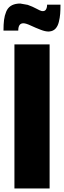

<svg xmlns="http://www.w3.org/2000/svg" viewBox="-22 -1059 360 1079"><path d="M256.8 -882.3Q253.9 -881.8 250.5 -881.8Q231.9 -881.8 207 -891.6Q177.7 -902.8 150.6 -915.5Q123.5 -928.2 109.4 -928.2Q80.6 -928.2 80.6 -887.2H-2.4Q-2.4 -922.4 0.7 -947Q3.9 -971.7 12.5 -992.7Q21 -1013.7 37.4 -1024.9Q53.7 -1036.1 79.1 -1038.6Q85.4 -1039.1 91.8 -1039.1L133.8 -1031.7Q161.1 -1022 182.6 -1010.3Q204.1 -998.5 211.9 -997.1Q228.5 -994.1 235.6 -1004.6Q242.7 -1015.1 242.7 -1032.7H317.9Q317.9 -1003.4 316.2 -981.2Q314.5 -959 308.6 -935.3Q302.7 -911.6 289.8 -897.9Q276.9 -884.3 256.8 -882.3ZM59.1 0V-809.6H256.8V0Z"/></svg>

Font: Oswald
Style: Heavy
Weight: 800
Designer: Vernon Adams
Foundry: Vernon Adams
Version: 3.0; ttfautohint (v0.95) -l 8 -r 50 -G 200 -x 0 -w "G" -W -c